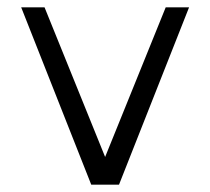

<svg xmlns="http://www.w3.org/2000/svg" viewBox="-20 -506 576 526"><path d="M230 0H306L498 -486H434L268 -76L102 -486H38Z"/></svg>

Font: Meta Space Icons
Style: Regular
Weight: 400
Designer: Meta Pool / Florian Karsten
Foundry: Meta Pool / Florian Karsten
Version: Version 2.000;Glyphs 3.1.1 (3144)